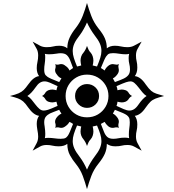

<svg xmlns="http://www.w3.org/2000/svg" viewBox="-20 -974 1195 1319"><path d="M1107.4 -314.5Q1068.4 -304.7 1047.6 -296.4Q1026.9 -288.1 1013.2 -274.7Q999.5 -261.2 981.4 -235.8Q962.4 -207.5 943.8 -194.1Q925.3 -180.7 906.2 -178.2Q923.3 -155.8 923.3 -119.6Q923.3 -94.2 918.7 -76.4Q914.1 -58.6 914.1 -36.6Q914.1 -10.7 924.3 8.3Q934.6 27.3 953.1 61Q919.4 42.5 900.4 32.2Q881.3 22 855.5 22Q833 22 815.9 26.6Q798.8 31.2 772.5 31.2Q753.4 31.2 739.5 26.9Q725.6 22.5 713.9 14.2Q713.9 49.8 700.7 80.8Q687.5 111.8 654.8 152.3Q624 190.9 607.4 234.6Q590.8 278.3 577.6 325.2Q564.9 278.3 548.6 234.4Q532.2 190.4 501.5 152.3Q479.5 126.5 460.9 92.8Q442.4 59.1 442.4 14.2Q420.9 31.2 383.8 31.2Q359.4 31.2 340.6 26.6Q321.8 22 300.3 22Q274.4 22 255.9 32.2Q237.3 42.5 204.1 61Q222.7 27.3 232.4 8.3Q242.2 -10.7 242.2 -36.6Q242.2 -54.7 236.3 -84.5Q232.4 -107.9 232.4 -122.6Q232.4 -157.2 248.5 -178.2Q210 -183.6 173.3 -236.3Q154.8 -263.7 139.2 -277.1Q123.5 -290.5 103 -298.1Q82.5 -305.7 48.3 -314.5Q86.4 -323.7 107.7 -333Q128.9 -342.3 143.1 -356.2Q157.2 -370.1 173.3 -393.1Q210.9 -446.8 248.5 -451.2Q232.4 -472.7 232.4 -506.3Q232.4 -526.9 237.3 -548.3Q242.2 -569.8 242.2 -592.8Q242.2 -619.1 232.4 -637.5Q222.7 -655.8 204.1 -688Q237.3 -668.9 256.1 -659.4Q274.9 -649.9 300.3 -649.9Q327.6 -649.9 345.5 -654.8Q363.3 -659.7 386.7 -659.7Q421.9 -659.7 442.4 -642.1Q442.4 -681.2 457.8 -714.4Q473.1 -747.6 500.5 -781.7Q530.8 -820.8 547.9 -864.3Q564.9 -907.7 577.6 -953.6Q590.8 -907.7 607.4 -864Q624 -820.3 654.8 -780.8Q687.5 -741.2 700.7 -710Q713.9 -678.7 713.9 -642.1Q735.8 -659.7 769.5 -659.7Q790.5 -659.7 811.5 -654.8Q832.5 -649.9 855.5 -649.9Q881.3 -649.9 900.4 -659.9Q919.4 -669.9 953.1 -688Q934.6 -655.3 924.3 -636.7Q914.1 -618.2 914.1 -592.8Q914.1 -570.3 918.7 -553Q923.3 -535.6 923.3 -509.8Q923.3 -473.6 906.2 -451.2Q925.3 -449.2 943.8 -435.5Q962.4 -421.9 981.4 -393.6Q1002.9 -363.3 1018.6 -350.1Q1034.2 -336.9 1054 -330.6Q1073.7 -324.2 1107.4 -314.5ZM873 -497.1Q873 -517.1 868.4 -534.2Q863.8 -551.3 863.8 -573.7Q863.8 -582 864.5 -589.6Q865.2 -597.2 867.2 -604Q856.9 -601.1 842.8 -601.1Q821.8 -601.1 798.6 -605Q775.4 -608.9 756.8 -608.9Q746.1 -608.9 737.1 -607.2Q728 -605.5 721.7 -600.6Q715.3 -594.7 709.7 -586.9Q704.1 -579.1 695.8 -561Q687.5 -543 672.9 -506.8Q679.7 -502.9 685.8 -499Q691.9 -495.1 698.7 -489.7Q705.6 -505.9 721.4 -519.8Q737.3 -533.7 754.9 -533.7Q761.2 -533.7 767.8 -531.7Q774.4 -529.8 781.7 -529.8Q787.1 -529.8 797.4 -533.2Q793 -524.4 793 -517.1Q793 -510.3 794.7 -504.6Q796.4 -499 796.4 -490.7Q796.4 -477.1 786.1 -462.9Q770 -441.4 755.4 -436Q758.8 -429.2 762.5 -422.6Q766.1 -416 769.5 -410.2Q793.5 -418.9 806.9 -424.3Q820.3 -429.7 830.6 -434.6Q850.6 -444.3 861.8 -458.3Q873 -472.2 873 -497.1ZM676.8 -624.5Q676.8 -650.4 665.8 -675.3Q654.8 -700.2 628.9 -732.9Q615.2 -751 601.1 -774.7Q586.9 -798.3 577.6 -819.8Q568.4 -798.3 555.2 -774.7Q542 -751 528.3 -732.9Q501.5 -699.2 490.5 -674.3Q479.5 -649.4 479.5 -623.5Q479.5 -601.1 487.5 -575.4Q495.6 -549.8 509.3 -517.1Q516.6 -518.6 523.9 -520.5Q531.2 -522.5 538.1 -524.4Q536.6 -531.2 534.9 -539.8Q533.2 -548.3 533.2 -557.1Q533.2 -571.3 537.8 -585.9Q542.5 -600.6 554.2 -613.3Q568.8 -631.8 577.6 -658.7Q583 -644 588.1 -633.1Q593.3 -622.1 602.1 -613.3Q611.8 -602.5 616.7 -587.6Q621.6 -572.8 621.6 -557.1Q621.6 -548.3 619.9 -539.8Q618.2 -531.2 616.7 -524.4Q625 -522.5 632.3 -520.5Q639.6 -518.6 646.5 -517.1Q660.6 -550.3 668.7 -576.2Q676.8 -602.1 676.8 -624.5ZM986.8 -314.5Q971.7 -323.7 958 -340.3Q944.3 -356.9 931.2 -374Q918 -391.1 904.5 -403.1Q891.1 -415 876.5 -415Q864.7 -415 846.4 -409.2Q828.1 -403.3 780.3 -382.3Q782.7 -375.5 784.7 -368.2Q786.6 -360.8 787.1 -354Q793.9 -355.5 801.5 -357.2Q809.1 -358.9 816.4 -358.9Q828.1 -358.9 841.1 -354.7Q854 -350.6 861.8 -339.4Q872.1 -320.8 887.7 -314.5Q872.6 -308.6 861.8 -290.5Q854 -279.8 841.8 -275.1Q829.6 -270.5 816.4 -270.5Q809.1 -270.5 801.5 -272.2Q793.9 -273.9 787.1 -275.4Q786.6 -267.6 784.7 -260Q782.7 -252.4 780.3 -246.6Q806.6 -234.4 829.8 -224.4Q853 -214.4 868.7 -214.4Q885.3 -214.4 900.6 -223.6Q916 -232.9 931.2 -255.4Q959.5 -296.9 986.8 -314.5ZM481.9 -506.8Q470.7 -536.6 461.9 -559.6Q453.1 -582.5 439 -595.5Q424.8 -608.4 396.5 -608.4Q384.3 -608.4 368.7 -605.5Q341.8 -601.1 319.3 -601.1Q311 -601.1 303 -601.6Q294.9 -602.1 288.1 -604Q290 -598.6 290.3 -592.3Q290.5 -585.9 290.5 -579.1Q290.5 -555.7 287.1 -535.6Q283.7 -515.6 283.7 -495.1Q283.7 -469.7 293 -458Q298.3 -452.1 305.9 -446.5Q313.5 -440.9 331.8 -432.6Q350.1 -424.3 386.7 -410.2Q392.6 -421.4 402.3 -436Q383.8 -441.4 370.1 -462.9Q358.4 -476.1 358.4 -492.2Q358.4 -499.5 360.4 -503.9Q362.3 -508.3 362.3 -518.1Q362.3 -521.5 361.8 -525.6Q361.3 -529.8 358.9 -533.2Q367.7 -529.8 372.6 -529.8Q381.3 -529.8 387.2 -531.7Q393.1 -533.7 400.9 -533.7Q416 -533.7 429.2 -522Q449.2 -509.3 457.5 -489.7Q464.4 -495.1 470.5 -499Q476.6 -502.9 481.9 -506.8ZM725.1 -314.5Q725.1 -355.5 705.3 -388.7Q685.5 -421.9 652.1 -441.7Q618.7 -461.4 577.6 -461.4Q537.1 -461.4 503.7 -441.7Q470.2 -421.9 450.4 -388.7Q430.7 -355.5 430.7 -314.5Q430.7 -273.9 450.4 -240.5Q470.2 -207 503.7 -187.5Q537.1 -168 577.6 -168Q618.7 -168 652.1 -187.5Q685.5 -207 705.3 -240.5Q725.1 -273.9 725.1 -314.5ZM871.6 -133.8Q871.6 -145.5 869.9 -154.8Q868.2 -164.1 863.3 -170.4Q858.4 -177.2 850.6 -183.1Q842.8 -189 824.7 -197.3Q806.6 -205.6 769.5 -219.7Q766.1 -213.9 762.5 -207Q758.8 -200.2 755.4 -193.4Q770 -188 786.1 -166.5Q796.4 -152.3 796.4 -138.7Q796.4 -131.3 794.7 -126.5Q793 -121.6 793 -111.8Q793 -104.5 797.4 -94.7Q793 -97.7 788.6 -98.4Q784.2 -99.1 780.8 -99.1Q772 -99.1 766.8 -97.4Q761.7 -95.7 753.4 -95.7Q735.8 -95.7 721.4 -108.6Q707 -121.6 698.7 -136.7Q686.5 -130.9 672.9 -122.6Q685.1 -92.8 693.8 -69.6Q702.6 -46.4 716.8 -33.4Q731 -20.5 758.3 -20.5Q776.9 -20.5 794.9 -24.4Q813 -28.3 835.4 -28.3Q843.8 -28.3 851.8 -27.8Q859.9 -27.3 867.2 -24.9Q865.2 -34.2 865.2 -49.8Q865.2 -72.8 868.4 -94Q871.6 -115.2 871.6 -133.8ZM375.5 -246.6Q373.5 -252.4 371.6 -260Q369.6 -267.6 367.7 -275.4Q361.3 -273.9 354 -272.2Q346.7 -270.5 339.8 -270.5Q327.6 -270.5 314.5 -274.7Q301.3 -278.8 293 -290.5Q283.7 -308.1 268.6 -314.5Q283.7 -321.8 293 -339.4Q300.8 -350.1 313.7 -354.5Q326.7 -358.9 339.8 -358.9Q346.7 -358.9 354 -357.2Q361.3 -355.5 367.7 -354Q369.6 -361.3 371.1 -368.4Q372.6 -375.5 375.5 -382.3Q344.2 -396.5 323.5 -405.8Q302.7 -415 285.2 -415Q269.5 -415 254.4 -405.8Q239.3 -396.5 223.6 -373Q195.8 -333 168 -314.5Q183.1 -306.2 196.5 -289.8Q210 -273.4 223.1 -256.1Q236.3 -238.8 250.2 -226.6Q264.2 -214.4 280.3 -214.4Q292 -214.4 310.3 -220Q328.6 -225.6 375.5 -246.6ZM676.8 -4.9Q676.8 -27.8 668.7 -53.2Q660.6 -78.6 646.5 -111.8Q639.6 -109.9 632.3 -108.4Q625 -106.9 616.7 -105Q618.2 -98.1 619.9 -89.6Q621.6 -81.1 621.6 -71.3Q621.6 -58.1 617.4 -43.5Q613.3 -28.8 602.1 -16.1Q593.3 -7.3 588.1 3.7Q583 14.6 577.6 28.8Q568.8 2.4 554.2 -16.1Q533.2 -40 533.2 -71.3Q533.2 -81.1 534.9 -89.6Q536.6 -98.1 538.1 -105Q531.2 -106.9 523.9 -108.4Q516.6 -109.9 509.3 -111.8Q495.6 -79.1 487.5 -53.5Q479.5 -27.8 479.5 -4.9Q479.5 20.5 490.5 45.4Q501.5 70.3 527.3 103.5Q557.1 143.1 577.6 191.4Q586.9 168.9 601.1 145Q615.2 121.1 629.4 102.5Q655.3 69.3 666 44.7Q676.8 20 676.8 -4.9ZM481.9 -122.6Q472.2 -129.9 457.5 -136.7Q454.1 -130.4 447.3 -122.3Q440.4 -114.3 429.2 -106.4Q415.5 -95.7 401.4 -95.7Q393.1 -95.7 388.4 -97.4Q383.8 -99.1 374 -99.1Q370.6 -99.1 366.7 -98.4Q362.8 -97.7 358.9 -94.7Q361.3 -99.1 361.8 -103.8Q362.3 -108.4 362.3 -111.8Q362.3 -122.1 360.4 -126Q358.4 -129.9 358.4 -138.2Q358.4 -153.8 372.1 -170.2Q385.7 -186.5 402.3 -193.4Q393.1 -206.5 386.7 -219.7Q362.8 -210.4 349.1 -205.3Q335.4 -200.2 323.7 -194.8Q305.2 -185.5 294.4 -171.9Q283.7 -158.2 283.7 -133.8Q283.7 -121.1 286.6 -106.4Q291 -75.2 291 -56.2Q291 -47.4 290.5 -39.6Q290 -31.7 288.1 -24.9Q297.9 -26.9 312 -26.9Q332.5 -26.9 355.2 -23.7Q377.9 -20.5 397 -20.5Q408.7 -20.5 418.2 -22.2Q427.7 -23.9 434.1 -28.8Q440.9 -34.7 446.3 -42.2Q451.7 -49.8 459.7 -67.9Q467.8 -85.9 481.9 -122.6ZM660.6 -314.5Q660.6 -280.3 636.5 -256.6Q612.3 -232.9 577.6 -232.9Q544.4 -232.9 520 -256.6Q495.6 -280.3 495.6 -314.5Q495.6 -349.6 520 -373Q544.4 -396.5 577.6 -396.5Q612.3 -396.5 636.5 -373Q660.6 -349.6 660.6 -314.5Z"/></svg>

Font: Scheherazade New
Style: Bold
Weight: 700
Designer: SIL International
Foundry: SIL International
Version: Version 4.000